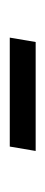

<svg xmlns="http://www.w3.org/2000/svg" viewBox="130 -464 93 393"><g transform="rotate(-90 176.5 -267.5)"><path d="M64 -241 73 -294H296L287 -241Z"/></g></svg>

Font: Nunito Sans 7pt Condensed Light
Style: Italic
Weight: 300
Width: 3
Italic angle: -9°
Designer: Vernon Adams
Foundry: Vernon Adams
Version: Version 3.101;gftools[0.9.27]